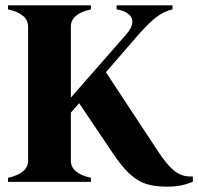

<svg xmlns="http://www.w3.org/2000/svg" viewBox="-20 -680 741 718"><path d="M701 -20V0Q678 9 656.5 13.5Q635 18 604 18Q557 18 525.5 7.5Q494 -3 465 -29.5Q436 -56 402 -107L276 -294L245 -259V-79Q245 -32 320 -15V0H10V-15Q85 -32 85 -79V-581Q85 -628 10 -645V-660H320V-645Q245 -628 245 -581V-315L450 -549Q475 -577 475 -599Q475 -617 458.5 -629Q442 -641 416 -645V-660H625V-645Q591 -637 561.5 -613.5Q532 -590 494 -546L376 -410L571 -114Q606 -61 633 -40.5Q660 -20 690 -20Z"/></svg>

Font: FFF_NEPSZA-BADSAG Bold
Style: Regular
Weight: 700
Designer: bBox Type GmbH
Foundry: bBox Type GmbH
Version: Version 0.002